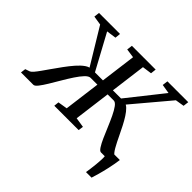

<svg xmlns="http://www.w3.org/2000/svg" viewBox="-234 -1011 1467 1467"><g transform="rotate(45 499.0 -278.0)"><path d="M856.7 187.2Q859.6 169.7 863 143.8Q866.5 117.8 869.3 90Q872 62.3 873.2 38.2Q874.3 14.1 872.5 0L820.1 -60.9H974.5Q967.2 -7.9 956.2 41.4Q945.2 90.7 934.3 128.7Q923.4 166.7 916.8 187.2ZM-32.9 0 -27.7 -40.7 9.1 -53.3Q19.4 -57.3 34.1 -74.6Q48.8 -91.9 67.8 -118.7Q86.7 -145.5 108.6 -176.8Q135.3 -214.9 164.3 -254.8Q193.4 -294.7 222.6 -328.2Q251.8 -361.6 279.8 -381.2Q307.8 -400.7 332.3 -397.4L335.6 -356.8L135.8 -686.6L61.9 -698.2L67.2 -743H294.3L289.7 -698.2L210.8 -687.3L366.5 -399.9H461.6L454.5 -346.9H372.7Q353.3 -346.9 329.5 -321.9Q305.7 -296.8 279.7 -257.3Q253.7 -217.8 227.7 -173.4Q201.7 -129.1 177.8 -89.6Q153.8 -50 134.2 -25Q114.5 0 101 0ZM327 0 331.3 -40.7 407.9 -53.3 490.3 -687.8 416.8 -698.2 422.5 -743H679.3L674.2 -698.2L597.6 -687.6L515.5 -53.3L595.7 -40.7L590.1 0ZM831.7 0Q817.9 0 801.6 -25.2Q785.2 -50.3 767.5 -90.3Q749.8 -130.2 731.3 -174.8Q712.7 -219.4 693.7 -259.3Q674.7 -299.2 656.1 -324.4Q637.5 -349.6 619.7 -349.6H545.2L551.3 -399.9H648.5L875.3 -685.9L800.7 -698.2L806.3 -743H1031.5L1025.9 -698.2L954.5 -686.6L676.8 -356.7L687.9 -397.8Q707.1 -396.4 726.8 -377.3Q746.5 -358.2 766 -327.9Q785.5 -297.6 803.8 -261.8Q822.2 -225.9 838.9 -190.9Q851.1 -165.4 862.7 -142.2Q874.3 -118.9 885.1 -100.6Q895.9 -82.2 905.2 -70.6Q914.5 -59.1 922 -56.4L966.3 -44.1L961.8 0Z"/></g></svg>

Font: Merriweather 7pt Light
Style: Italic
Weight: 300
Italic angle: -7.8°
Designer: Eben Sorkin
Foundry: Eben Sorkin
Version: Version 2.200;gftools[0.9.31]